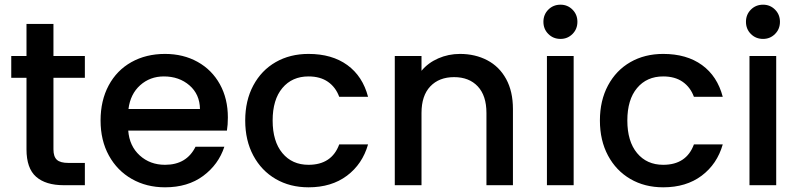

<svg xmlns="http://www.w3.org/2000/svg" viewBox="-20 -790 3406 819"><path d="M208 -458V-153Q208 -122 222.5 -108.5Q237 -95 272 -95H342V0H252Q175 0 134 -36Q93 -72 93 -153V-458H28V-551H93V-688H208V-551H342V-458Z M952 -289Q952 -258 948 -233H527Q532 -167 576 -127Q620 -87 684 -87Q776 -87 814 -164H937Q912 -88 846.5 -39.5Q781 9 684 9Q605 9 542.5 -26.5Q480 -62 444.5 -126.5Q409 -191 409 -276Q409 -361 443.5 -425.5Q478 -490 540.5 -525Q603 -560 684 -560Q762 -560 823 -526Q884 -492 918 -430.5Q952 -369 952 -289ZM833 -325Q832 -388 788 -426Q744 -464 679 -464Q620 -464 578 -426.5Q536 -389 528 -325Z M1026 -276Q1026 -361 1060.5 -425.5Q1095 -490 1156 -525Q1217 -560 1296 -560Q1396 -560 1461.5 -512.5Q1527 -465 1550 -377H1427Q1412 -418 1379 -441Q1346 -464 1296 -464Q1226 -464 1184.5 -414.5Q1143 -365 1143 -276Q1143 -187 1184.5 -137Q1226 -87 1296 -87Q1395 -87 1427 -174H1550Q1526 -90 1460 -40.5Q1394 9 1296 9Q1217 9 1156 -26.5Q1095 -62 1060.5 -126.5Q1026 -191 1026 -276Z M1942 -560Q2007 -560 2058.5 -533Q2110 -506 2139 -453Q2168 -400 2168 -325V0H2055V-308Q2055 -382 2018 -421.5Q1981 -461 1917 -461Q1853 -461 1815.5 -421.5Q1778 -382 1778 -308V0H1664V-551H1778V-488Q1806 -522 1849.5 -541Q1893 -560 1942 -560Z M2371 -624Q2340 -624 2319 -645Q2298 -666 2298 -697Q2298 -728 2319 -749Q2340 -770 2371 -770Q2401 -770 2422 -749Q2443 -728 2443 -697Q2443 -666 2422 -645Q2401 -624 2371 -624ZM2427 -551V0H2313V-551Z M2539 -276Q2539 -361 2573.5 -425.5Q2608 -490 2669 -525Q2730 -560 2809 -560Q2909 -560 2974.5 -512.5Q3040 -465 3063 -377H2940Q2925 -418 2892 -441Q2859 -464 2809 -464Q2739 -464 2697.5 -414.5Q2656 -365 2656 -276Q2656 -187 2697.5 -137Q2739 -87 2809 -87Q2908 -87 2940 -174H3063Q3039 -90 2973 -40.5Q2907 9 2809 9Q2730 9 2669 -26.5Q2608 -62 2573.5 -126.5Q2539 -191 2539 -276Z M3235 -624Q3204 -624 3183 -645Q3162 -666 3162 -697Q3162 -728 3183 -749Q3204 -770 3235 -770Q3265 -770 3286 -749Q3307 -728 3307 -697Q3307 -666 3286 -645Q3265 -624 3235 -624ZM3291 -551V0H3177V-551Z"/></svg>

Font: MSTAGE Medium
Style: Regular
Weight: 500
Designer: Ninad Kale (Devanagari), Jonny Pinhorn (Latin)
Foundry: Indian Type Foundry
Version: 4.004